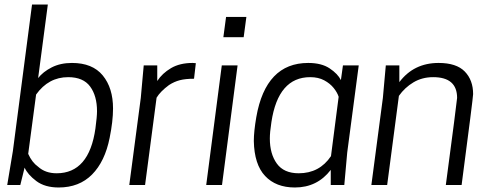

<svg xmlns="http://www.w3.org/2000/svg" viewBox="-20 -820 2178 851"><path d="M240 11Q179 11 141 -17.5Q103 -46 89 -77L70 0H12L37 -150L122 -800H192L149 -474Q171 -502 209.5 -521.5Q248 -541 299 -541Q390 -541 435.5 -485.5Q481 -430 481 -339Q481 -283 466 -209Q445 -104 388 -46.5Q331 11 240 11ZM231 -52Q375 -52 403 -251Q410 -303 410 -327Q410 -395 379.5 -436.5Q349 -478 282 -478Q195 -478 140 -401L105 -138Q122 -100 149 -81Q181 -52 231 -52Z M623 0H553L604 -386L617 -530H677V-461Q699 -495 738 -518Q777 -541 834 -541L848 -540L840 -471Q802 -471 777 -464.5Q752 -458 729 -443Q691 -415 674 -387Z M964 0H894L963 -530H1033ZM1060 -655H970L982 -745H1072Z M1570 -530H1500ZM1287 11Q1203 11 1155 -40Q1107 -91 1105 -195Q1105 -237 1116 -301Q1158 -541 1346 -541Q1405 -541 1441 -517Q1477 -493 1491 -465L1500 -530H1570L1519 -144L1506 0H1446V-67Q1386 11 1287 11ZM1304 -52Q1396 -52 1447 -128L1481 -391Q1475 -410 1459 -430Q1443 -450 1417 -464Q1391 -478 1355 -478Q1213 -478 1183 -279Q1176 -234 1176 -206Q1176 -138 1207 -95Q1238 -52 1304 -52Z M2026 0H1956Q2004 -361 2006 -386Q2006 -478 1900 -478Q1851 -478 1812.5 -455Q1774 -432 1748 -395L1696 0H1626L1677 -386L1690 -530H1750V-456Q1814 -541 1924 -541Q2003 -541 2040 -503Q2077 -465 2077 -403Q2077 -388 2026 0Z"/></svg>

Font: Tanohe Sans
Style: Italic
Weight: 400
Designer: Village Type and Design LLC & Cristiano Sobral
Foundry: Cooper Hewitt Smithsonian Design Museum
Version: Version 1.00;September 29, 2021;FontCreator 13.0.0.2655 64-b